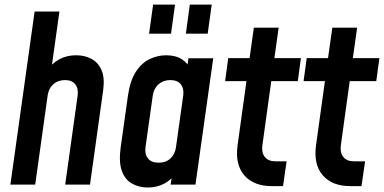

<svg xmlns="http://www.w3.org/2000/svg" viewBox="-20 -800 1664 832"><path d="M25 0 130 -750H237.5L198 -468L182.5 -492.5Q204 -525 236.5 -542.8Q269 -560.5 310 -560.5Q346.5 -560.5 375.8 -545.2Q405 -530 419.8 -496.5Q434.5 -463 427 -408.5L370 0H262.5L316.5 -386Q320.5 -416.5 306 -434.8Q291.5 -453 262 -453Q231.5 -453 211 -434.8Q190.5 -416.5 186.5 -386L132.5 0Z M619.5 12.5Q583.5 12.5 553.2 -3.8Q523 -20 508.5 -58Q494 -96 503 -162L534.5 -386Q544 -451.5 569.2 -489.8Q594.5 -528 629 -544.2Q663.5 -560.5 699.5 -560.5Q741.5 -560.5 768.8 -542.8Q796 -525 808 -493L786 -468L796.5 -547.5H904L827 0H719.5L731 -79.5L746.5 -55Q725.5 -23 693.5 -5.2Q661.5 12.5 619.5 12.5ZM667 -95Q699.5 -95 719 -113.8Q738.5 -132.5 742.5 -162L774 -386Q778 -415.5 763.8 -434.2Q749.5 -453 717.5 -453Q688 -453 667.2 -435Q646.5 -417 642 -386L610.5 -162Q606.5 -132.5 621 -113.8Q635.5 -95 667 -95ZM626 -654 643.5 -780H738.5L721 -654ZM785.5 -654 802.5 -780H897.5L880 -654Z M1158 6.5Q1079 6.5 1038.5 -40.5Q998 -87.5 1009.5 -170.5L1048 -448.5H955.5L969 -548H1061.5L1080 -680H1187.5L1169 -548H1284L1270.5 -448.5H1155.5L1117 -170.5Q1112.5 -139 1127.5 -120Q1142.5 -101 1173.5 -101H1222L1206.5 6.5Z M1498 6.5Q1419 6.5 1378.5 -40.5Q1338 -87.5 1349.5 -170.5L1388 -448.5H1295.5L1309 -548H1401.5L1420 -680H1527.5L1509 -548H1624L1610.5 -448.5H1495.5L1457 -170.5Q1452.5 -139 1467.5 -120Q1482.5 -101 1513.5 -101H1562L1546.5 6.5Z"/></svg>

Font: Mohave SemiBold
Style: Italic
Weight: 600
Italic angle: -8°
Designer: Gumpita Rahayu
Foundry: Tokotype
Version: Version 2.003